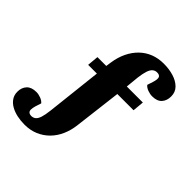

<svg xmlns="http://www.w3.org/2000/svg" viewBox="-279 -875 1229 1229"><g transform="rotate(45 335.5 -260.5)"><path d="M133 123Q150 123 162.5 113Q175 103 183 78.5Q191 54 196 10L238 -366H159L166 -443H246L251 -478Q259 -533 280 -576.5Q301 -620 333 -651Q365 -682 406 -698Q447 -714 497 -714Q545 -714 586 -701.5Q627 -689 652.5 -663.5Q678 -638 678 -599Q678 -560 656.5 -536.5Q635 -513 591 -513Q571 -513 549.5 -521Q528 -529 517 -543L530 -583Q540 -615 534.5 -629.5Q529 -644 505 -644Q488 -644 475 -633Q462 -622 454 -597.5Q446 -573 441 -534L432 -443H577L570 -366H423L384 -45Q378 6 359 49.5Q340 93 308.5 125Q277 157 235 175Q193 193 141 193Q106 193 73.5 186Q41 179 15.5 164.5Q-10 150 -25 128Q-40 106 -40 76Q-40 38 -18 14.5Q4 -9 48 -9Q67 -9 88.5 -1Q110 7 121 21L108 61Q102 82 102 95.5Q102 109 110 116Q118 123 133 123Z"/></g></svg>

Font: Literata ExtraBold
Style: Italic
Weight: 800
Italic angle: -2°
Designer: Latin by Veronika Burian and Jose Scaglione. Greek by Irene Vlachou. Cyrillic by Vera Evstafieva
Foundry: TypeTogether
Version: Version 3.002